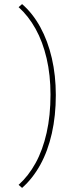

<svg xmlns="http://www.w3.org/2000/svg" viewBox="-20 -825 406 939"><path d="M88 94 71 79Q119 36 154 -27.5Q189 -91 208 -175.5Q227 -260 227 -362Q227 -458 208 -539.5Q189 -621 154 -684Q119 -747 71 -790L88 -805Q140 -760 177 -692.5Q214 -625 233.5 -540.5Q253 -456 253 -360Q253 -259 233.5 -172.5Q214 -86 177 -19Q140 48 88 94Z"/></svg>

Font: FreesentationVF
Style: Regular
Weight: 400
Designer: glyphs from Roboto by Christian Robertson / Hangul glyphs from Noto Sans CJK(Source Han Sans) by Jang Soo-young and Kang
Foundry: PT&
Version: Version 2.001;Glyphs 3.3.1 (3343)